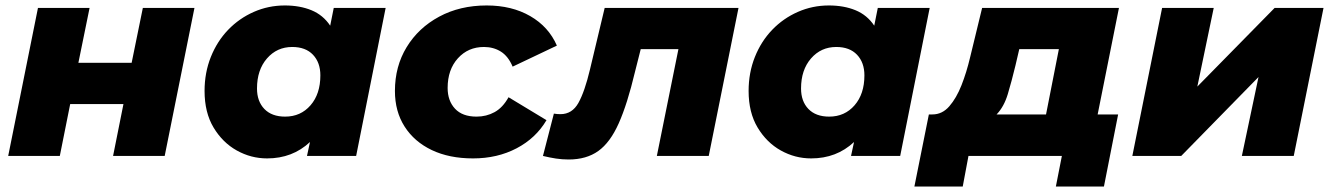

<svg xmlns="http://www.w3.org/2000/svg" viewBox="-20 -571 4875 703"><path d="M10 0 119 -542H308L267 -341H462L503 -542H692L583 0H394L432 -190H237L199 0Z M958 9Q899 9 847 -20Q795 -49 762 -104Q729 -159 729 -238Q729 -305 752 -362.5Q775 -420 815.5 -462Q856 -504 909.5 -527.5Q963 -551 1023 -551Q1078 -551 1120.5 -533.5Q1163 -516 1189 -477L1202 -542H1392L1284 0H1104L1115 -51Q1051 9 958 9ZM1024 -144Q1081 -144 1117 -185.5Q1153 -227 1153 -295Q1153 -342 1126 -370.5Q1099 -399 1050 -399Q994 -399 957.5 -357Q921 -315 921 -247Q921 -200 948 -172Q975 -144 1024 -144Z M1712 9Q1625 9 1561 -21.5Q1497 -52 1461.5 -107.5Q1426 -163 1426 -238Q1426 -328 1469 -398.5Q1512 -469 1588 -510Q1664 -551 1762 -551Q1854 -551 1921.5 -512Q1989 -473 2019 -404L1857 -327Q1841 -365 1814 -382Q1787 -399 1752 -399Q1694 -399 1656.5 -357.5Q1619 -316 1619 -249Q1619 -202 1646 -173Q1673 -144 1725 -144Q1761 -144 1791 -160.5Q1821 -177 1842 -215L1981 -131Q1942 -65 1871.5 -28Q1801 9 1712 9Z M1968 0 2008 -155Q2015 -154 2020 -153.5Q2025 -153 2032 -153Q2075 -153 2098 -194.5Q2121 -236 2140 -316L2194 -542H2684L2575 0H2385L2464 -391H2326L2305 -308Q2277 -190 2245.5 -119.5Q2214 -49 2170.5 -18Q2127 13 2062 13Q2038 13 2015.5 9.5Q1993 6 1968 0Z M2950 9Q2891 9 2839 -20Q2787 -49 2754 -104Q2721 -159 2721 -238Q2721 -305 2744 -362.5Q2767 -420 2807.5 -462Q2848 -504 2901.5 -527.5Q2955 -551 3015 -551Q3070 -551 3112.5 -533.5Q3155 -516 3181 -477L3194 -542H3384L3276 0H3096L3107 -51Q3043 9 2950 9ZM3016 -144Q3073 -144 3109 -185.5Q3145 -227 3145 -295Q3145 -342 3118 -370.5Q3091 -399 3042 -399Q2986 -399 2949.5 -357Q2913 -315 2913 -247Q2913 -200 2940 -172Q2967 -144 3016 -144Z M3328 112 3381 -152H3394Q3430 -152 3456 -182Q3482 -212 3500.5 -259Q3519 -306 3532 -361L3576 -542H4077L3999 -152H4074L4022 112H3846L3868 0H3526L3505 112ZM3810 -152 3857 -391H3712L3698 -331Q3684 -273 3670 -226.5Q3656 -180 3629 -152Z M4126 0 4235 -542H4424L4364 -254L4647 -542H4826L4717 0H4527L4588 -289L4305 0Z"/></svg>

Font: Montserrat ExtraBold
Style: Italic
Weight: 800
Italic angle: -11.3°
Designer: Julieta Ulanovsky
Foundry: Julieta Ulanovsky
Version: Version 9.000; ttfautohint (v1.8.4.7-5d5b)